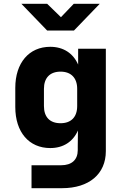

<svg xmlns="http://www.w3.org/2000/svg" viewBox="-20 -805 640 1005"><path d="M227 -645H367L502 -785H366L299 -715L227 -785H92ZM145 180H305C446 180 534 106 534 -14V-550H389V-467C363 -526 312 -560 243 -560C132 -560 60 -476 60 -345V-245C60 -113 132 -30 243 -30C311 -30 362 -63 388 -122L387 -40V-19C387 31 356 60 300 60H145ZM297 -160C241 -160 210 -192 210 -250V-340C210 -397 241 -430 297 -430C352 -430 384 -397 384 -340V-250C384 -192 352 -160 297 -160Z"/></svg>

Font: JetBrains Mono ExtraBold
Style: Regular
Weight: 800
Monospace: yes
Designer: Philipp Nurullin, Konstantin Bulenkov
Foundry: JetBrains
Version: Version 2.305